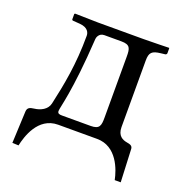

<svg xmlns="http://www.w3.org/2000/svg" viewBox="-106 -526 718 751"><g transform="rotate(20 253.0 -151.0)"><path d="M24 128 50 129C58 92 84 0 168 0H330C413 0 442 88 450 128H475L469 -6C469 -20 462 -24 444 -27C427 -30 404 -39 404 -76V-353C404 -387 414 -396 450 -400L467 -402C470 -402 474 -405 474 -409V-429L473 -431C473 -431 400 -429 367 -429H177C160 -429 82 -431 82 -431L79 -429V-407C79 -403 82 -402 86 -402L113 -400C148 -397 154 -377 154 -365C154 -246 136 -155 117 -70C111 -43 84 -30 58 -27C44 -25 31 -23 30 -5ZM151 -51C151 -68 176 -137 190 -365C190 -369 195 -391 218 -391H289C326 -391 329 -376 329 -342V-88C329 -55 326 -39 289 -39H170C160 -39 151 -40 151 -51Z"/></g></svg>

Font: Libertinus Serif Display
Style: Regular
Weight: 400
Designer: Philipp H. Poll, Khaled Hosny
Foundry: Caleb Maclennan
Version: Version 7.050;RELEASE